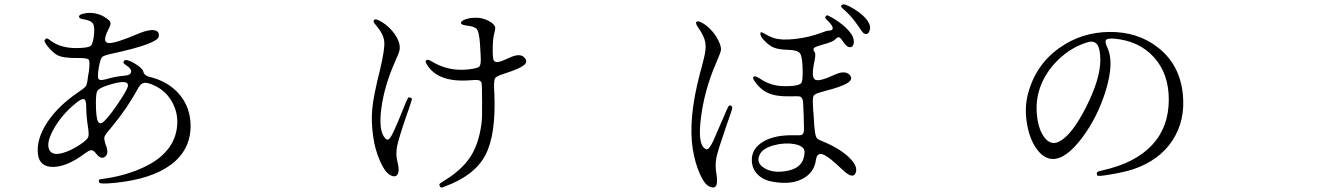

<svg xmlns="http://www.w3.org/2000/svg" viewBox="-20 -809 6040 871"><path d="M501 20.5Q667 3.9 755.4 -62Q843.8 -127.9 844.7 -236.3Q844.7 -321.3 793.5 -381.3Q742.2 -441.4 652.3 -461.9Q645.5 -463.9 638.7 -469.7Q631.8 -475.6 630.9 -482.4Q626 -501 588.4 -522.5Q550.8 -543.9 543 -533.2Q538.1 -527.3 540 -523.9Q542 -520.5 552.7 -512.7Q577.1 -497.1 574.7 -482.4Q572.3 -467.8 545.9 -465.8Q502 -461.9 462.9 -450.2Q432.6 -441.4 426.8 -451.2Q420.9 -460.9 428.7 -505.9Q435.5 -542 442.9 -549.8Q450.2 -557.6 487.3 -565.4Q695.3 -610.4 700.2 -643.6Q704.1 -668 679.7 -671.9Q655.3 -675.8 612.3 -658.2Q501 -610.4 471.7 -613.8Q442.4 -617.2 470.7 -673.8Q482.4 -695.3 481.4 -704.6Q480.5 -713.9 464.8 -724.6Q443.4 -741.2 415 -747.6Q386.7 -753.9 359.4 -747.1Q338.9 -743.2 338.4 -733.9Q337.9 -724.6 357.4 -721.7Q392.6 -716.8 401.9 -701.7Q411.1 -686.5 405.3 -641.6Q400.4 -609.4 392.1 -601.6Q383.8 -593.8 350.6 -591.8Q261.7 -585 209 -625Q199.2 -632.8 194.8 -634.3Q190.4 -635.7 185.5 -630.9Q180.7 -626 182.1 -621.1Q183.6 -616.2 192.4 -603.5Q220.7 -567.4 244.6 -556.6Q268.6 -545.9 323.2 -545.9Q327.1 -545.9 334 -545.9Q376 -545.9 382.3 -538.6Q388.7 -531.2 383.8 -488.3Q382.8 -480.5 381.8 -476.6Q381.8 -475.6 380.9 -472.7Q376 -430.7 371.1 -420.9Q366.2 -411.1 342.8 -396.5L340.8 -394.5Q245.1 -331.1 194.3 -253.9Q143.6 -176.8 152.3 -108.4Q160.2 -50.8 222.2 -51.8Q284.2 -52.7 364.3 -112.3Q385.7 -127.9 394.5 -127.9Q404.3 -127.9 416 -112.3Q437.5 -84 456.1 -97.7Q474.6 -111.3 461.9 -146.5Q460.9 -148.4 460 -150.4Q451.2 -177.7 453.6 -187.5Q456.1 -197.3 482.4 -227.5Q484.4 -230.5 485.4 -231.4Q555.7 -315.4 606.4 -408.2Q618.2 -430.7 633.8 -433.1Q649.4 -435.5 680.7 -420.9Q737.3 -394.5 764.6 -338.9Q791 -286.1 782.2 -226.6Q773.4 -164.1 728.5 -117.2Q688.5 -73.2 611.3 -41Q534.2 -8.8 443.4 2.9Q431.6 3.9 429.2 7.3Q426.8 10.7 429.7 19Q432.6 27.3 501 20.5ZM202.1 -132.8Q190.4 -165 223.6 -223.6Q257.8 -286.1 322.3 -339.8Q349.6 -362.3 360.4 -359.4Q371.1 -356.4 371.1 -326.2Q371.1 -284.2 378.9 -234.4Q384.8 -197.3 379.9 -186.5Q374 -172.9 338.4 -149.9Q302.7 -127 271.5 -117.2Q214.8 -98.6 202.1 -132.8ZM415 -342.8Q415 -386.7 421.9 -397.5Q428.7 -408.2 464.8 -420.9Q563.5 -453.1 560.5 -419.9Q558.6 -404.3 521 -347.7Q483.4 -291 457 -263.7Q434.6 -239.3 424.8 -257.3Q415 -275.4 415 -342.8Z M1982.4 42Q1983.4 42 1993.2 39.1Q1995.1 38.1 1997.1 37.1Q2131.8 -11.7 2181.2 -104Q2230.5 -196.3 2222.7 -383.8Q2222.7 -389.6 2221.7 -399.4Q2219.7 -445.3 2226.1 -454.6Q2232.4 -463.9 2269.5 -475.6Q2277.3 -478.5 2281.2 -479.5Q2337.9 -498 2356.4 -513.2Q2375 -528.3 2361.3 -544.9Q2341.8 -571.3 2291 -546.9Q2254.9 -530.3 2240.2 -527.8Q2225.6 -525.4 2219.7 -535.2Q2214.8 -543.9 2215.3 -589.4Q2215.8 -634.8 2221.7 -655.3Q2226.6 -672.9 2226.6 -681.6Q2226.6 -698.2 2197.3 -713.9Q2168 -729.5 2136.7 -728.5Q2109.4 -728.5 2089.8 -720.7Q2071.3 -713.9 2071.3 -705.1Q2071.3 -696.3 2094.7 -693.4Q2133.8 -689.5 2143.6 -676.3Q2153.3 -663.1 2157.2 -613.3Q2161.1 -553.7 2161.1 -538.1Q2161.1 -514.6 2154.3 -506.8Q2149.4 -502 2130.9 -498Q2024.4 -477.5 1938.5 -530.3Q1923.8 -540 1915.5 -536.6Q1907.2 -533.2 1914.1 -520.5Q1963.9 -431.6 2118.2 -445.3Q2142.6 -447.3 2150.9 -445.3Q2159.2 -443.4 2164.1 -434.6Q2167 -426.8 2167 -349.6Q2168 -270.5 2164.1 -248Q2152.3 -155.3 2112.3 -95.2Q2072.3 -35.2 1990.2 13.7Q1975.6 22.5 1973.6 26.4Q1971.7 30.3 1976.6 38.1L1977.5 39.1Q1980.5 42 1982.4 42ZM1783.2 -74.2Q1774.4 -106.4 1781.2 -144.5Q1789.1 -183.6 1826.2 -291Q1830.1 -301.8 1835.9 -318.4Q1846.7 -350.6 1848.1 -356.4Q1849.6 -362.3 1845.7 -364.3L1842.8 -365.2Q1835 -370.1 1831.1 -364.7Q1827.1 -359.4 1812.5 -323.2Q1782.2 -247.1 1768.6 -218.8Q1753.9 -185.5 1744.1 -177.7Q1736.3 -171.9 1727.5 -181.6Q1696.3 -213.9 1710 -317.4Q1723.6 -420.9 1773.4 -532.2Q1789.1 -566.4 1792 -579.6Q1794.9 -592.8 1792 -608.4Q1785.2 -638.7 1758.8 -669.4Q1732.4 -700.2 1698.2 -716.8Q1681.6 -724.6 1676.3 -717.8Q1670.9 -710.9 1683.6 -697.3Q1719.7 -655.3 1723.1 -621.1Q1726.6 -586.9 1704.1 -493.2Q1674.8 -377 1668.9 -317.4Q1663.1 -257.8 1672.9 -189.5Q1680.7 -132.8 1702.6 -81.5Q1724.6 -30.3 1747.1 -16.6Q1772.5 -1 1783.2 -17.6Q1793.9 -34.2 1783.2 -74.2Z M3230.5 -16.6Q3222.7 -60.5 3230 -94.7Q3237.3 -128.9 3276.4 -242.2Q3298.8 -304.7 3301.3 -315.4Q3303.7 -326.2 3294.9 -330.1Q3288.1 -333 3283.7 -325.2Q3279.3 -317.4 3258.8 -268.6Q3255.9 -261.7 3253.9 -257.8Q3225.6 -191.4 3214.8 -168Q3201.2 -140.6 3192.4 -133.8Q3186.5 -128.9 3176.8 -135.7Q3144.5 -157.2 3160.2 -277.8Q3175.8 -398.4 3224.6 -513.7Q3250 -572.3 3251 -584Q3251 -602.5 3236.8 -629.4Q3222.7 -656.2 3202.1 -676.8Q3181.6 -697.3 3162.1 -707Q3144.5 -715.8 3139.2 -709.5Q3133.8 -703.1 3147.5 -683.6Q3174.8 -645.5 3179.7 -615.7Q3184.6 -585.9 3171.9 -539.1Q3168.9 -527.3 3160.2 -493.2Q3156.2 -481.4 3155.3 -475.6Q3100.6 -268.6 3123 -130.9Q3133.8 -67.4 3154.8 -20Q3175.8 27.3 3198.2 37.1Q3242.2 57.6 3230.5 -16.6ZM3681.6 -84Q3686.5 -118.2 3713.4 -108.4Q3740.2 -98.6 3800.8 -40Q3848.6 5.9 3861.3 -23.9Q3874 -53.7 3832.5 -94.2Q3791 -134.8 3713.9 -167Q3711.9 -168 3709 -168.9Q3691.4 -175.8 3686.5 -181.6Q3679.7 -189.5 3676.8 -211.9Q3673.8 -228.5 3670.9 -287.1Q3669.9 -302.7 3668.9 -310.5Q3668.9 -311.5 3668.9 -314.5Q3665 -364.3 3670.9 -374.5Q3676.8 -384.8 3713.9 -393.6Q3717.8 -394.5 3719.7 -395.5Q3796.9 -415 3824.2 -432.1Q3851.6 -449.2 3835 -468.8Q3813.5 -492.2 3765.6 -469.7Q3694.3 -436.5 3676.8 -448.2Q3659.2 -460 3674.8 -531.2Q3681.6 -564.5 3675.8 -572.3Q3666 -585 3672.9 -591.3Q3679.7 -597.7 3710.9 -606.4Q3760.7 -619.1 3770.5 -631.8Q3780.3 -642.6 3787.6 -639.2Q3794.9 -635.7 3808.1 -615.7Q3821.3 -595.7 3835 -594.7Q3848.6 -594.7 3852.5 -610.4Q3856.4 -627 3845.7 -648.4Q3822.3 -688.5 3755.9 -728.5Q3753.9 -729.5 3750 -731.4Q3736.3 -739.3 3733.4 -739.7Q3730.5 -740.2 3726.6 -736.3Q3722.7 -731.4 3724.1 -727.5Q3725.6 -723.6 3738.3 -711.9Q3777.3 -670.9 3738.3 -669.9Q3730.5 -669.9 3708 -661.1Q3651.4 -639.6 3587.9 -632.3Q3524.4 -625 3490.2 -636.7Q3466.8 -644.5 3445.3 -658.2Q3428.7 -668 3429.2 -655.8Q3429.7 -643.6 3446.3 -626Q3468.8 -601.6 3491.2 -592.8Q3513.7 -584 3554.7 -583Q3597.7 -582 3608.9 -567.4Q3620.1 -552.7 3621.1 -495.1Q3622.1 -444.3 3616.2 -434.1Q3610.4 -423.8 3581.1 -419.9Q3532.2 -415 3496.6 -422.4Q3460.9 -429.7 3427.7 -452.1Q3409.2 -464.8 3400.4 -461.9Q3391.6 -459 3401.4 -443.4Q3428.7 -402.3 3466.3 -386.2Q3503.9 -370.1 3566.4 -372.1Q3570.3 -372.1 3576.2 -372.1Q3602.5 -373 3609.4 -371.1Q3619.1 -367.2 3622.1 -352.5Q3624 -341.8 3625 -301.8Q3626 -292 3626 -286.1Q3626 -282.2 3626 -275.4Q3627.9 -230.5 3627 -217.8Q3626 -201.2 3617.2 -197.3Q3610.4 -194.3 3586.9 -195.3Q3583 -195.3 3581.1 -195.3Q3494.1 -197.3 3442.4 -166.5Q3390.6 -135.7 3390.6 -84Q3390.6 -43.9 3417.5 -17.1Q3444.3 9.8 3492.2 16.6Q3570.3 29.3 3622.1 1.5Q3673.8 -26.4 3681.6 -84ZM3426.8 -108.4Q3440.4 -136.7 3492.2 -150.4Q3541 -163.1 3584 -155.3Q3629.9 -146.5 3629.9 -119.1Q3627.9 -48.8 3552.7 -34.2Q3489.3 -21.5 3448.2 -45.9Q3407.2 -70.3 3426.8 -108.4ZM3916 -713.9Q3899.4 -740.2 3854.5 -768.1Q3809.6 -795.9 3799.8 -787.1Q3793.9 -782.2 3796.4 -777.8Q3798.8 -773.4 3812.5 -761.7Q3844.7 -733.4 3875 -688.5Q3890.6 -665 3896.5 -659.2Q3916 -646.5 3924.3 -668.5Q3932.6 -690.4 3916 -713.9Z M5120.1 -41Q5239.3 -81.1 5298.8 -171.9Q5358.4 -262.7 5345.7 -383.8Q5331.1 -518.6 5231.4 -594.7Q5140.6 -665 5013.7 -664.1Q4886.7 -663.1 4786.1 -591.8Q4676.8 -514.6 4642.6 -379.9Q4627 -317.4 4638.7 -249Q4649.4 -182.6 4679.7 -137.7Q4711.9 -90.8 4752 -87.9Q4813.5 -84 4888.7 -183.6Q4959 -277.3 4996.1 -397.5Q5035.2 -525.4 5003.9 -591.8Q4991.2 -619.1 4997.1 -627.4Q5002.9 -635.7 5033.2 -633.8Q5147.5 -624 5214.8 -549.3Q5282.2 -474.6 5282.2 -357.4Q5282.2 -232.4 5206.1 -150.9Q5129.9 -69.3 4981.4 -36.1Q4961.9 -32.2 4957.5 -27.8Q4953.1 -23.4 4958 -12.7Q4961.9 -7.8 5021 -18.1Q5080.1 -28.3 5120.1 -41ZM4718.8 -184.6Q4691.4 -219.7 4684.6 -282.2Q4676.8 -348.6 4697.3 -409.2Q4721.7 -480.5 4779.8 -537.1Q4837.9 -593.8 4910.2 -616.2Q4942.4 -627 4957 -607.4Q4971.7 -587.9 4971.7 -535.2Q4970.7 -448.2 4905.8 -320.8Q4840.8 -193.4 4783.2 -166Q4747.1 -148.4 4718.8 -184.6Z"/></svg>

Font: Bpmf GenWan Min R
Style: R
Weight: 400
Foundry: But Ko
Version: Version 1.320